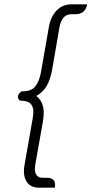

<svg xmlns="http://www.w3.org/2000/svg" viewBox="-20 -747 425 892"><path d="M91 48Q91 34 94 19L131 -192Q135 -216 135 -227Q135 -252 122 -265.5Q109 -279 78 -279Q72 -279 67.5 -284.5Q63 -290 63 -297Q63 -305 70.5 -314Q78 -323 86 -323Q126 -323 144 -345.5Q162 -368 170 -410L207 -621Q215 -669 243 -698Q271 -727 311 -727H385Q381 -705 367.5 -693Q354 -681 332 -681H312Q267 -681 256 -619L222 -422Q214 -378 197.5 -349Q181 -320 149 -301Q183 -274 183 -224Q183 -201 179 -180L144 17Q142 31 142 37Q142 57 151 68Q160 79 178 79H198Q236 79 236 113Q236 121 235 125H161Q127 125 109 104Q91 83 91 48Z"/></svg>

Font: K2D Thin
Style: Italic
Weight: 100
Italic angle: -10°
Designer: Katatrad Aksorn Co.,Ltd.
Foundry: Cadson Demak Co.,Ltd.
Version: Version 1.000; ttfautohint (v1.6)